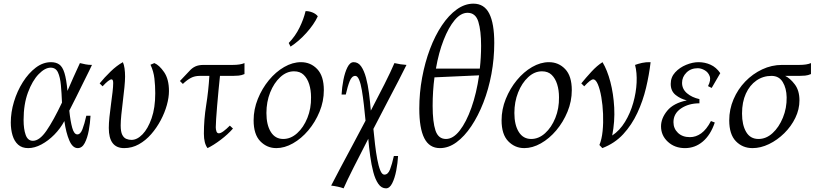

<svg xmlns="http://www.w3.org/2000/svg" viewBox="-20 -795 4455 1050"><path d="M483 -440Q481 -435 468 -408.5Q455 -382 436 -344Q417 -306 397 -265Q377 -224 359 -190Q365 -132 375 -96Q385 -60 403 -60Q420 -60 431 -88.5Q442 -117 452 -162H475Q473 -122 465.5 -81.5Q458 -41 443.5 -13Q429 15 405 15Q377 15 359 -27Q341 -69 332 -133Q310 -92 277 -58.5Q244 -25 206.5 -5Q169 15 134 15Q100 15 79 -4Q58 -23 48.5 -55Q39 -87 39 -125Q39 -181 56.5 -239Q74 -297 105 -346Q136 -395 175.5 -425Q215 -455 259 -455Q286 -455 304 -442.5Q322 -430 332.5 -396Q343 -362 349 -298Q364 -333 381 -371Q398 -409 417 -450Q433 -446 448.5 -443Q464 -440 483 -440ZM109 -139Q109 -89 120.5 -57Q132 -25 160 -25Q196 -25 234 -80Q272 -135 319 -234Q317 -286 313 -329.5Q309 -373 297 -399Q285 -425 257 -425Q226 -425 191.5 -389.5Q157 -354 133 -289.5Q109 -225 109 -139Z M824 -450Q851 -439 877.5 -400.5Q904 -362 904 -297Q904 -262 892.5 -220.5Q881 -179 859 -137.5Q837 -96 807 -61.5Q777 -27 739.5 -6Q702 15 659 15Q575 15 575 -95Q575 -121 578.5 -155Q582 -189 587 -225Q592 -261 595.5 -291.5Q599 -322 599 -341Q599 -361 590 -361Q576 -361 541 -323L525 -339Q551 -371 584.5 -403.5Q618 -436 652 -455Q658 -442 661 -421.5Q664 -401 664 -376Q664 -354 660.5 -318Q657 -282 652 -242.5Q647 -203 643.5 -167.5Q640 -132 640 -109Q640 -75 648.5 -58Q657 -41 671 -35.5Q685 -30 699 -30Q730 -30 759.5 -60.5Q789 -91 809 -148Q829 -205 829 -285Q829 -326 824.5 -365.5Q820 -405 803 -441Z M1115 15Q1095 -11 1095 -64Q1095 -142 1107.5 -219.5Q1120 -297 1125 -380H1072Q1045 -380 1024 -369Q1003 -358 980 -336L964 -352L1016 -407Q1030 -423 1048 -431.5Q1066 -440 1094 -440H1253Q1294 -440 1317 -450V-390Q1301 -383 1285 -381.5Q1269 -380 1253 -380H1183Q1179 -343 1175 -300.5Q1171 -258 1167.5 -217Q1164 -176 1162 -144.5Q1160 -113 1160 -99Q1160 -88 1163.5 -77Q1167 -66 1177 -66Q1187 -66 1202.5 -77.5Q1218 -89 1237 -108L1254 -92Q1226 -60 1187 -30.5Q1148 -1 1115 15Z M1491 15Q1440 15 1403.5 -22.5Q1367 -60 1367 -137Q1367 -197 1390 -254Q1413 -311 1450.5 -356.5Q1488 -402 1534 -428.5Q1580 -455 1626 -455Q1679 -455 1715 -417Q1751 -379 1751 -302Q1751 -241 1727.5 -184Q1704 -127 1666 -82Q1628 -37 1582 -11Q1536 15 1491 15ZM1529 -35Q1570 -35 1605 -66.5Q1640 -98 1661 -150Q1682 -202 1681 -263Q1681 -302 1671 -334Q1661 -366 1641 -385.5Q1621 -405 1588 -405Q1547 -405 1512.5 -373Q1478 -341 1457.5 -289.5Q1437 -238 1437 -177Q1437 -112 1461 -73.5Q1485 -35 1529 -35ZM1651 -734Q1668 -735 1687.5 -727.5Q1707 -720 1718 -706Q1697 -661 1655.5 -615Q1614 -569 1569 -540L1559 -560Q1595 -597 1618 -644Q1641 -691 1651 -734Z M2137 -450Q2154 -446 2170.5 -443.5Q2187 -441 2203 -440Q2188 -409 2159.5 -354Q2131 -299 2095 -230.5Q2059 -162 2022 -90Q2026 -49 2031 -5.5Q2036 38 2043 75.5Q2050 113 2059.5 136.5Q2069 160 2082 160Q2102 160 2113 131.5Q2124 103 2134 58H2157Q2155 96 2147 137.5Q2139 179 2125 207Q2111 235 2091 235Q2066 235 2049 210.5Q2032 186 2021.5 146Q2011 106 2004.5 58.5Q1998 11 1994 -36Q1950 49 1913 122.5Q1876 196 1859 235Q1846 230 1827.5 226Q1809 222 1791 220Q1812 179 1842.5 121.5Q1873 64 1908.5 -2Q1944 -68 1979 -135Q1975 -178 1970 -221.5Q1965 -265 1959 -301Q1953 -337 1944 -358.5Q1935 -380 1923 -380Q1904 -380 1892.5 -351.5Q1881 -323 1871 -278H1848Q1850 -317 1858 -358Q1866 -399 1880 -427Q1894 -455 1914 -455Q1939 -455 1955 -432Q1971 -409 1981.5 -370.5Q1992 -332 1998 -285Q2004 -238 2008 -190Q2048 -266 2082.5 -334.5Q2117 -403 2137 -450Z M2386 15Q2328 15 2300.5 -39Q2273 -93 2273 -201Q2273 -287 2288.5 -370.5Q2304 -454 2331.5 -527Q2359 -600 2396.5 -656Q2434 -712 2478 -743.5Q2522 -775 2569 -775Q2628 -775 2655.5 -721Q2683 -667 2683 -560Q2683 -474 2667.5 -390.5Q2652 -307 2623.5 -234Q2595 -161 2557.5 -105Q2520 -49 2476.5 -17Q2433 15 2386 15ZM2537 -725Q2500 -725 2466.5 -685Q2433 -645 2406 -576Q2379 -507 2364 -420H2604Q2611 -482 2611 -545Q2611 -627 2596 -676Q2581 -725 2537 -725ZM2419 -35Q2458 -35 2494 -81Q2530 -127 2558 -206Q2586 -285 2600 -383L2356 -372Q2351 -335 2348.5 -295.5Q2346 -256 2346 -216Q2346 -128 2361.5 -81.5Q2377 -35 2419 -35Z M2847 15Q2796 15 2759.5 -22.5Q2723 -60 2723 -137Q2723 -197 2746 -254Q2769 -311 2806.5 -356.5Q2844 -402 2890 -428.5Q2936 -455 2982 -455Q3035 -455 3071 -417Q3107 -379 3107 -302Q3107 -241 3083.5 -184Q3060 -127 3022 -82Q2984 -37 2938 -11Q2892 15 2847 15ZM2885 -35Q2926 -35 2961 -66.5Q2996 -98 3017 -150Q3038 -202 3037 -263Q3037 -302 3027 -334Q3017 -366 2997 -385.5Q2977 -405 2944 -405Q2903 -405 2868.5 -373Q2834 -341 2813.5 -289.5Q2793 -238 2793 -177Q2793 -112 2817 -73.5Q2841 -35 2885 -35Z M3274 15 3258 -2Q3271 -33 3275.5 -78Q3280 -123 3278 -172Q3276 -221 3268.5 -264Q3261 -307 3249.5 -334Q3238 -361 3224 -361Q3210 -361 3175 -323L3159 -339Q3185 -371 3215 -403.5Q3245 -436 3275 -455Q3301 -412 3318 -347Q3335 -282 3339 -206.5Q3343 -131 3328 -54Q3369 -81 3398 -128.5Q3427 -176 3443 -232.5Q3459 -289 3461.5 -343.5Q3464 -398 3453 -440Q3469 -446 3491 -451Q3513 -456 3538 -455Q3530 -386 3513 -314.5Q3496 -243 3465.5 -177.5Q3435 -112 3388.5 -61.5Q3342 -11 3274 15Z M3726 15Q3670 15 3632.5 -19.5Q3595 -54 3595 -104Q3595 -148 3629 -189.5Q3663 -231 3736 -246Q3702 -254 3675 -275.5Q3648 -297 3648 -336Q3648 -373 3672.5 -399.5Q3697 -426 3732.5 -440.5Q3768 -455 3800 -455Q3835 -455 3866 -441Q3897 -427 3919 -395L3872 -314L3852 -324Q3869 -357 3861 -378.5Q3853 -400 3833.5 -411Q3814 -422 3796 -422Q3758 -422 3734 -398Q3710 -374 3710 -342Q3710 -308 3737 -285Q3764 -262 3805 -253V-230Q3746 -230 3704.5 -202Q3663 -174 3663 -127Q3663 -92 3687.5 -68.5Q3712 -45 3753 -45Q3786 -45 3815 -66Q3844 -87 3868 -133L3889 -125Q3866 -57 3823.5 -21Q3781 15 3726 15Z M4352 -246Q4352 -197 4329.5 -150.5Q4307 -104 4269 -66.5Q4231 -29 4185.5 -7Q4140 15 4095 15Q4041 15 4004.5 -22.5Q3968 -60 3968 -137Q3968 -197 3991.5 -252Q4015 -307 4055.5 -349Q4096 -391 4148 -415.5Q4200 -440 4257 -440H4351Q4392 -440 4415 -450V-390Q4399 -383 4383 -381.5Q4367 -380 4351 -380H4274Q4301 -367 4326.5 -333.5Q4352 -300 4352 -246ZM4199 -380Q4153 -380 4116.5 -354.5Q4080 -329 4059 -283Q4038 -237 4038 -174Q4038 -112 4060.5 -73.5Q4083 -35 4128 -35Q4170 -35 4205 -67Q4240 -99 4261.5 -151.5Q4283 -204 4282 -263Q4281 -313 4260.5 -346.5Q4240 -380 4199 -380Z"/></svg>

Font: Bona Nova
Style: Italic
Weight: 400
Italic angle: -4°
Designer: Mateusz Machalski
Foundry: Capitalics
Version: Version 4.001; ttfautohint (v1.8.3)